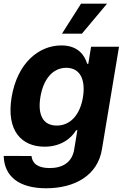

<svg xmlns="http://www.w3.org/2000/svg" viewBox="-22 -797 675 1033"><path d="M226.2 215.9C382.1 215.9 504.6 145.2 526.6 5.3L618.3 -545.5H468L453.1 -453.8H447.1C433.9 -498.2 399.1 -552.6 307.9 -552.6C188.2 -552.6 71.4 -459.5 40.5 -274.1C10.7 -92.3 94.8 -7.8 218 -7.8C304.7 -7.8 360.8 -51.5 387.8 -96.6H394.2L377.8 3.2C367.2 78.5 312.5 107.2 245.7 107.2C182.5 107.2 152 83.5 147.4 42.3L-2.1 41.9C0.7 151.3 79.2 215.9 226.2 215.9ZM195.3 -274.5C210.2 -367.2 259.2 -432.2 334.5 -432.2C408 -432.2 439.6 -370 424.4 -274.5C408.7 -178.3 355.8 -121.4 283.4 -121.4C208.1 -121.4 180 -181.1 195.3 -274.5ZM311.4 -615.8H418.7L554 -777.3H414.1Z"/></svg>

Font: Magic Ui Pro
Style: Bold Italic
Weight: 700
Italic angle: -9.39999°
Designer: Stefan Endress, Andreas Faust
Version: Version 1.000;FEAKit 1.0